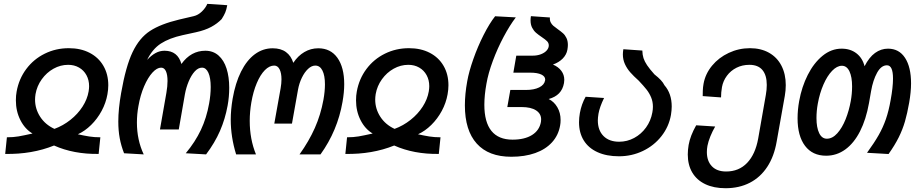

<svg xmlns="http://www.w3.org/2000/svg" viewBox="-20 -814 4841 1016"><path d="M152 -107.5Q112 -131 88 -178.2Q64 -225.5 64 -283Q64 -309 68 -329.5Q80 -396.5 119 -448.8Q158 -501 216.8 -530Q275.5 -559 344 -559Q407 -559 454.2 -534.5Q501.5 -510 527.2 -465.5Q553 -421 553 -363Q553 -340 548.5 -315Q540.5 -269.5 517.8 -227.2Q495 -185 462.2 -152.8Q429.5 -120.5 392 -103.5Q425.5 -96 452.2 -91.8Q479 -87.5 511 -87.5L502 0.5Q370 2.5 266 -44Q149.5 3 7.5 0.5L16.5 -87.5Q50 -87.5 77.8 -92.2Q105.5 -97 152 -107.5ZM165.5 -287Q165.5 -238 192.5 -196.2Q219.5 -154.5 268 -132Q314 -149 352.8 -179.8Q391.5 -210.5 416.8 -249.8Q442 -289 449 -330.5Q451.5 -346.5 451.5 -358Q451.5 -390.5 437.5 -416.2Q423.5 -442 398.2 -456.5Q373 -471 340.5 -471Q300 -471 263.2 -450.5Q226.5 -430 201 -394.5Q175.5 -359 168 -316Q165.5 -300 165.5 -287Z M606 -171Q606 -237.5 621 -322Q645.5 -462.5 681.5 -538Q717.5 -613.5 773.8 -650.2Q830 -687 928 -710.5L1005 -728.5Q1028.5 -734 1048.2 -753Q1068 -772 1077 -793.5L1182.5 -786.5Q1178.5 -763.5 1172 -748Q1165.5 -732.5 1153 -713Q1130 -689 1097.5 -671.5Q1065 -654 1017.5 -643.5L946.5 -628Q876 -612.5 831.2 -583.5Q786.5 -554.5 758.5 -497Q780.5 -521 803 -533.2Q825.5 -545.5 850.5 -545.5Q920.5 -545.5 940 -475.5Q990.5 -545.5 1066.5 -545.5Q1108 -545.5 1136.5 -520.2Q1165 -495 1179 -450.8Q1193 -406.5 1193 -349.5Q1193 -301.5 1184.5 -255.5Q1171.5 -184 1144 -121Q1116.5 -58 1070.5 3L963 -3Q1013 -63 1043 -126.5Q1073 -190 1086.5 -266Q1095 -312 1095 -353.5Q1095 -401.5 1082.8 -428.8Q1070.5 -456 1049 -456Q1028.5 -456 1010.2 -435.8Q992 -415.5 978.5 -383.2Q965 -351 958.5 -315.5L926 -129H826.5L860.5 -323Q866.5 -357.5 866.5 -385.5Q866.5 -418.5 858 -437.2Q849.5 -456 832.5 -456Q810.5 -456 786.5 -429.8Q762.5 -403.5 742.5 -357Q722.5 -310.5 712.5 -252.5Q704.5 -209.5 704.5 -165.5Q704.5 -73.5 740.5 3L636.5 -3Q621 -42.5 613.5 -82.8Q606 -123 606 -171Z M1201 -181Q1201 -232.5 1211 -291.5Q1225.5 -375 1255.5 -435Q1285.5 -495 1328.2 -526.8Q1371 -558.5 1423 -558.5Q1466 -558.5 1493.2 -538.5Q1520.5 -518.5 1532 -481.5Q1556.5 -518.5 1590.5 -538.5Q1624.5 -558.5 1664 -558.5Q1729.5 -558.5 1765.5 -508Q1801.5 -457.5 1801.5 -368.5Q1801.5 -325.5 1792.5 -275Q1766 -122 1676 3H1565Q1615 -67 1646 -136.8Q1677 -206.5 1691.5 -286Q1699.5 -330.5 1699.5 -367.5Q1699.5 -414.5 1686.2 -440.8Q1673 -467 1648.5 -467Q1629 -467 1610.2 -449.5Q1591.5 -432 1577.2 -402.5Q1563 -373 1557 -339.5L1525 -160H1431.5L1465 -347Q1469.5 -372.5 1469.5 -394.5Q1469.5 -427.5 1459.5 -447.2Q1449.5 -467 1431 -467Q1405.5 -467 1381.5 -442.8Q1357.5 -418.5 1338.8 -374.2Q1320 -330 1310 -272Q1301.5 -222 1301.5 -174.5Q1301.5 -77.5 1334.5 3H1229.5Q1201 -89.5 1201 -181Z M1952 -107.5Q1912 -131 1888 -178.2Q1864 -225.5 1864 -283Q1864 -309 1868 -329.5Q1880 -396.5 1919 -448.8Q1958 -501 2016.8 -530Q2075.5 -559 2144 -559Q2207 -559 2254.2 -534.5Q2301.5 -510 2327.2 -465.5Q2353 -421 2353 -363Q2353 -340 2348.5 -315Q2340.5 -269.5 2317.8 -227.2Q2295 -185 2262.2 -152.8Q2229.5 -120.5 2192 -103.5Q2225.5 -96 2252.2 -91.8Q2279 -87.5 2311 -87.5L2302 0.5Q2170 2.5 2066 -44Q1949.5 3 1807.5 0.5L1816.5 -87.5Q1850 -87.5 1877.8 -92.2Q1905.5 -97 1952 -107.5ZM1965.5 -287Q1965.5 -238 1992.5 -196.2Q2019.5 -154.5 2068 -132Q2114 -149 2152.8 -179.8Q2191.5 -210.5 2216.8 -249.8Q2242 -289 2249 -330.5Q2251.5 -346.5 2251.5 -358Q2251.5 -390.5 2237.5 -416.2Q2223.5 -442 2198.2 -456.5Q2173 -471 2140.5 -471Q2100 -471 2063.2 -450.5Q2026.5 -430 2001 -394.5Q1975.5 -359 1968 -316Q1965.5 -300 1965.5 -287Z M2440 -256.5Q2440 -316 2452.5 -384.5Q2461.5 -435.5 2484.8 -501.5Q2508 -567.5 2539 -628.8Q2570 -690 2600 -728L2709.5 -722Q2677.5 -680 2645 -619Q2612.5 -558 2588 -492Q2563.5 -426 2554 -370.5Q2543 -309.5 2543 -259.5Q2543 -167.5 2580.5 -121.2Q2618 -75 2692 -75Q2756 -75 2795.2 -99.5Q2834.5 -124 2842.5 -169Q2843.5 -173.5 2843.5 -182Q2843.5 -212.5 2816.5 -230Q2789.5 -247.5 2740 -247.5H2664.5L2680.5 -338H2763Q2806 -338 2833.2 -351.5Q2860.5 -365 2864.5 -388.5L2865 -393Q2865 -410 2844.2 -419.8Q2823.5 -429.5 2785.5 -429.5H2696.5L2712 -519.5H2799Q2823 -519.5 2842.5 -527Q2862 -534.5 2873 -547Q2884 -559.5 2884 -573.5Q2884 -586.5 2875 -595.8Q2866 -605 2846.5 -618Q2828 -630.5 2816.2 -640.8Q2804.5 -651 2796 -667.2Q2787.5 -683.5 2787.5 -706Q2787.5 -718 2789.5 -728.5L2890 -721.5Q2888.5 -707 2893.8 -696.2Q2899 -685.5 2907.5 -678Q2916 -670.5 2931 -660Q2948.5 -647.5 2959.2 -638Q2970 -628.5 2977.5 -613Q2985 -597.5 2985 -576Q2985 -566 2982.5 -551Q2978 -525 2957.8 -504.2Q2937.5 -483.5 2906 -472.5Q2935 -460 2950.5 -439Q2966 -418 2966 -391.5Q2966 -383.5 2964.5 -374.5Q2958.5 -341 2938.2 -320.2Q2918 -299.5 2883.5 -290Q2912 -276 2929.2 -246.5Q2946.5 -217 2946.5 -179Q2946.5 -162.5 2944 -150Q2935 -98 2901 -60.8Q2867 -23.5 2812 -4Q2757 15.5 2685.5 15.5Q2565.5 15.5 2502.8 -54.2Q2440 -124 2440 -256.5Z M3044 -167Q3044 -190.5 3048.5 -216Q3057 -263 3079 -302L3176.5 -295.5Q3153.5 -248.5 3147 -212.5Q3143.5 -190.5 3143.5 -177Q3143.5 -124.5 3173.5 -94.2Q3203.5 -64 3256.5 -64Q3298.5 -64 3335.8 -84Q3373 -104 3398.5 -139.2Q3424 -174.5 3432 -219Q3435 -235 3435 -249Q3435 -276 3425.5 -298.8Q3416 -321.5 3401 -340.5Q3386 -359.5 3360 -387Q3332.5 -411.5 3315 -431.5Q3297.5 -451.5 3286.8 -475Q3276 -498.5 3276 -526.5Q3276 -537.5 3278.5 -553.5L3379 -546.5Q3379.5 -524 3385.2 -506.2Q3391 -488.5 3404.2 -468.8Q3417.5 -449 3443 -420.5Q3464 -404 3476.8 -390.2Q3489.5 -376.5 3496 -363Q3534.5 -319 3534.5 -250.5Q3534.5 -231 3530.5 -206Q3519.5 -143.5 3480.2 -93.5Q3441 -43.5 3382 -15.2Q3323 13 3255.5 13Q3189.5 13 3141.8 -8.8Q3094 -30.5 3069 -71Q3044 -111.5 3044 -167Z M3619.5 3.5Q3619.5 -20 3624 -47Q3632.5 -95.5 3664 -151L3764.5 -144.5Q3750 -119.5 3739 -92.5Q3728 -65.5 3723.5 -42Q3720.5 -25 3720.5 -9.5Q3720.5 38 3747 65.8Q3773.5 93.5 3822.5 93.5Q3890 93.5 3933.5 48Q3977 2.5 3992 -80.5L4032.5 -311.5Q4037.5 -338.5 4037.5 -364.5Q4037.5 -416 4014.5 -443.5Q3991.5 -471 3945.5 -471Q3908 -471 3877.2 -455.5Q3846.5 -440 3826.5 -413Q3806.5 -386 3800.5 -353.5Q3795.5 -324.5 3795.5 -298.5L3698.5 -305.5Q3698.5 -316.5 3699 -334.2Q3699.5 -352 3703 -371Q3712.5 -423.5 3748 -466.5Q3783.5 -509.5 3836.5 -534.2Q3889.5 -559 3948.5 -559Q4006.5 -559 4049.5 -534.8Q4092.5 -510.5 4115.2 -466.2Q4138 -422 4138 -363.5Q4138 -335 4133 -307L4090 -65.5Q4076.5 13.5 4040 69Q4003.5 124.5 3947.5 153.2Q3891.5 182 3819.5 182Q3757 182 3712 160.5Q3667 139 3643.2 98.8Q3619.5 58.5 3619.5 3.5Z M4200.5 -188Q4200.5 -233 4209 -279.5Q4222.5 -354.5 4254.5 -417.8Q4286.5 -481 4332.8 -518.8Q4379 -556.5 4433.5 -556.5Q4480 -556.5 4512 -531.8Q4544 -507 4555 -463.5Q4579 -511 4610.5 -533.8Q4642 -556.5 4679 -556.5Q4737.5 -556.5 4769.2 -507.8Q4801 -459 4801 -373Q4801 -327.5 4791 -270.5Q4781 -214 4768.8 -171.5Q4756.5 -129 4735.8 -87.2Q4715 -45.5 4682 1L4568 -5.5Q4606.5 -58.5 4629.8 -99.5Q4653 -140.5 4668 -184Q4683 -227.5 4693 -284.5Q4705.5 -352.5 4705.5 -398.5Q4705.5 -468.5 4673.5 -468.5Q4643 -468.5 4621.2 -429Q4599.5 -389.5 4589.5 -332L4578.5 -269Q4563 -182 4531 -119.2Q4499 -56.5 4453.2 -23.2Q4407.5 10 4351.5 10Q4279.5 10 4240 -42.2Q4200.5 -94.5 4200.5 -188ZM4482 -279.5Q4489 -318 4489 -356.5Q4489 -407 4475 -436.5Q4461 -466 4435 -466Q4409 -466 4383.2 -439.2Q4357.5 -412.5 4337.5 -366.8Q4317.5 -321 4307.5 -265.5Q4300.5 -227 4300.5 -189.5Q4300.5 -139 4314.8 -109.5Q4329 -80 4355.5 -80Q4385 -80 4410.8 -108.8Q4436.5 -137.5 4454.8 -183.2Q4473 -229 4482 -279.5Z"/></svg>

Font: JuliaMono Medium
Style: Italic
Weight: 500
Italic angle: -9°
Monospace: yes
Designer: cormullion
Foundry: corm
Version: Version 0.054; ttfautohint (v1.8.4)